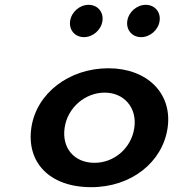

<svg xmlns="http://www.w3.org/2000/svg" viewBox="-20 -786 756 796"><path d="M347.4 -766C310.1 -766 276.1 -736.2 270.7 -699C265.4 -661.8 290.8 -632 328.1 -632C365.3 -632 399.4 -661.8 404.7 -699C410.1 -736.2 384.6 -766 347.4 -766ZM584.4 -766C547.1 -766 513.1 -736.2 507.7 -699C502.4 -661.8 527.8 -632 565.1 -632C602.3 -632 636.4 -661.8 641.7 -699C647.1 -736.2 621.6 -766 584.4 -766ZM109.9 -256C89.4 -113.6 184 -10 358.4 -10C524.8 -10 654.4 -113.9 674.9 -256C695.6 -399.6 589 -503 429.5 -503C266.8 -503 130.6 -399.5 109.9 -256ZM247.9 -256C260.1 -340.7 333.7 -402 413.9 -402C493.3 -402 549.1 -340.6 536.9 -256C524.9 -172.8 454.4 -111 372 -111C286.7 -111 235.9 -173.1 247.9 -256Z"/></svg>

Font: Hussar Ekologiczny
Style: Regular
Weight: 400
Foundry: Cannot Into Space Fonts
Version: Version 0.97